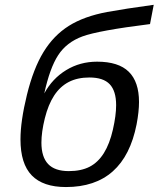

<svg xmlns="http://www.w3.org/2000/svg" viewBox="-20 -753 647 783"><path d="M453.6 -324.2Q453.6 -381.8 427.5 -409.4Q401.4 -437 344.7 -437Q295.9 -437 260.5 -418.7Q225.1 -400.4 200.9 -363.5Q176.8 -326.7 162.8 -270.5Q148.9 -214.4 148.9 -171.4Q148.9 -112.8 176.3 -84Q203.6 -55.2 260.7 -55.2Q311 -55.2 345.5 -73Q379.9 -90.8 403.6 -128.7Q427.2 -166.5 440.4 -224.4Q453.6 -282.2 453.6 -324.2ZM376 -501.5Q463.4 -501.5 505.1 -460.4Q546.9 -419.4 546.9 -336.9Q546.9 -297.9 537.1 -246.1Q486.8 9.8 249 9.8Q155.8 9.8 109.6 -37.6Q63.5 -85 63.5 -184.6Q63.5 -258.8 89.8 -366.2Q116.2 -473.6 157.5 -541Q198.7 -608.4 260.7 -647.5Q322.8 -686.5 417 -704.1Q489.3 -717.3 606.9 -733.4L591.8 -654.8Q380.9 -628.4 316.2 -604.5Q251.5 -580.6 217.3 -528.1Q183.1 -475.6 160.6 -372.1Q193.4 -432.6 249.8 -467Q306.2 -501.5 376 -501.5Z"/></svg>

Font: Liberation Mono
Style: Italic
Weight: 400
Italic angle: -12°
Monospace: yes
Designer: Steve Matteson
Foundry: Ascender Corporation
Version: Version 2.1.5